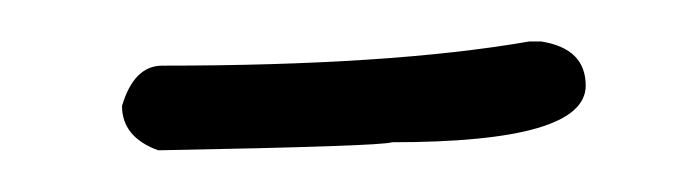

<svg xmlns="http://www.w3.org/2000/svg" viewBox="-20 -856 333 93"><path d="M236.3 -835.9H242.2Q263.7 -832.5 263.7 -814.5Q263.7 -787.1 169.9 -787.1Q165 -785.2 56.6 -783.2Q39.1 -789.6 39.1 -804.7Q44.9 -824.2 58.6 -824.2Q168.9 -824.2 236.3 -835.9Z"/></svg>

Font: CEF Fonts CJK
Style: Regular
Weight: 400
Designer: PartyBoss (派对大魔王)
Version: Release 2.25